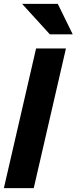

<svg xmlns="http://www.w3.org/2000/svg" viewBox="-29 -970 395 990"><path d="M-9 0 157 -720H311L145 0ZM228 -793 85 -950H269L346 -793Z"/></svg>

Font: Instrument Sans
Style: Bold Italic
Weight: 700
Italic angle: -13°
Designer: Rodrigo Fuenzalida
Foundry: fragTYPE
Version: Version 1.000;gftools[0.9.28]